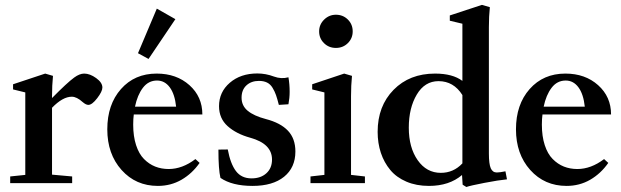

<svg xmlns="http://www.w3.org/2000/svg" viewBox="-20 -746 2531 782"><path d="M21.5 0V-27.3L83 -33.7V-369.6L33.2 -381.8V-402.8L164.1 -446.3L195.8 -437Q191.9 -397.9 191.9 -354.5V-346.7Q253.4 -409.2 282.2 -430.2Q304.2 -446.3 322.8 -446.3Q346.2 -446.3 371.6 -428Q397 -409.7 397 -389.6Q397 -373.5 376 -346.2Q355 -318.8 339.8 -318.8Q330.1 -318.8 316.9 -330.1Q292.5 -352.1 272.5 -352.1Q235.4 -352.1 191.9 -307.1V-34.7L273.9 -27.3V0Z M585 -505.9 542 -529.3 618.7 -710.9 694.3 -668ZM623 11.2Q533.2 11.2 475.1 -53.7Q417 -118.7 417 -219.2Q417 -320.3 472.7 -383.3Q528.3 -446.3 618.2 -446.3Q698.7 -446.3 751.5 -399.2Q804.2 -352.1 804.2 -279.8H524.9Q522.5 -262.2 522.5 -238.3Q522.5 -190.9 534.2 -155Q545.9 -119.1 566.4 -98.4Q586.9 -77.6 612.1 -67.6Q637.2 -57.6 667 -57.6Q722.7 -57.6 775.9 -98.1L793 -82.5Q762.7 -39.1 719.2 -13.9Q675.8 11.2 623 11.2ZM619.6 -418Q584.5 -418 562 -388.4Q539.6 -358.9 529.8 -311.5H697.3Q691.9 -362.8 671.4 -390.4Q650.9 -418 619.6 -418Z M1008.8 11.2Q925.3 11.2 877.9 -21.5Q869.6 -55.7 869.6 -136.7L907.7 -137.2Q918.5 -79.1 940.9 -49.3Q963.4 -19.5 1004.4 -19.5Q1042 -19.5 1064.9 -40.3Q1087.9 -61 1087.9 -96.2Q1087.9 -160.6 999 -185.1Q942.4 -200.7 907.2 -232.2Q872.1 -263.7 872.1 -313.5Q872.1 -371.1 916 -408.9Q960 -446.8 1028.3 -446.8Q1062.5 -446.8 1096.2 -434.1Q1125.5 -423.3 1154.8 -431.2Q1159.7 -403.3 1159.7 -372.1Q1159.7 -346.7 1154.8 -321.3L1115.7 -318.8Q1109.4 -343.8 1104.2 -358.6Q1099.1 -373.5 1090.1 -388.4Q1081.1 -403.3 1067.4 -409.9Q1053.7 -416.5 1034.7 -416.5Q1003.4 -416.5 983.6 -398.2Q963.9 -379.9 963.9 -348.1Q963.9 -315.4 989 -294.7Q1014.2 -273.9 1062.5 -261.2Q1122.6 -245.6 1152.8 -213.6Q1183.1 -181.6 1183.1 -128.9Q1183.1 -63.5 1137 -26.1Q1090.8 11.2 1008.8 11.2Z M1279.8 -618.2Q1279.8 -646 1300 -666Q1320.3 -686 1348.1 -686Q1377 -686 1396.7 -666.5Q1416.5 -647 1416.5 -618.2Q1416.5 -589.8 1396.7 -570.3Q1377 -550.8 1348.1 -550.8Q1319.3 -550.8 1299.6 -570.3Q1279.8 -589.8 1279.8 -618.2ZM1244.6 0V-27.3L1301.3 -33.7V-369.6L1251.5 -381.8V-402.8L1381.8 -446.3L1413.6 -437Q1409.7 -397.9 1409.7 -354.5V-33.7L1466.3 -27.3V0Z M1879.4 15.6 1864.3 6.3 1861.8 -33.2Q1809.6 11.2 1727.1 11.2Q1675.8 11.2 1635.3 -6.1Q1594.7 -23.4 1569.6 -53.7Q1544.4 -84 1531.2 -123.5Q1518.1 -163.1 1518.1 -209Q1518.1 -314 1583 -380.1Q1647.9 -446.3 1752 -446.3Q1823.7 -446.3 1863.3 -416.5V-649.4L1812 -661.6V-683.1L1942.9 -726.1L1975.1 -716.8Q1971.2 -679.2 1971.2 -635.3V-121.1Q1971.2 -78.1 1978.8 -60.8Q1986.3 -43.5 2003.4 -43.5Q2015.6 -43.5 2038.6 -48.3L2044.9 -15.6Q2010.3 -12.2 1953.1 -1.2Q1896 9.8 1879.4 15.6ZM1775.4 -42Q1827.1 -42 1863.3 -80.6V-358.9Q1827.6 -415.5 1766.1 -415.5Q1710 -415.5 1677.5 -360.8Q1645 -306.2 1645 -226.1Q1645 -145 1681.2 -93.5Q1717.3 -42 1775.4 -42Z M2287.6 11.2Q2197.8 11.2 2139.6 -53.7Q2081.5 -118.7 2081.5 -219.2Q2081.5 -320.3 2137.2 -383.3Q2192.9 -446.3 2282.7 -446.3Q2363.3 -446.3 2416 -399.2Q2468.8 -352.1 2468.8 -279.8H2189.5Q2187 -262.2 2187 -238.3Q2187 -190.9 2198.7 -155Q2210.4 -119.1 2231 -98.4Q2251.5 -77.6 2276.6 -67.6Q2301.8 -57.6 2331.5 -57.6Q2387.2 -57.6 2440.4 -98.1L2457.5 -82.5Q2427.2 -39.1 2383.8 -13.9Q2340.3 11.2 2287.6 11.2ZM2284.2 -418Q2249 -418 2226.6 -388.4Q2204.1 -358.9 2194.3 -311.5H2361.8Q2356.4 -362.8 2335.9 -390.4Q2315.4 -418 2284.2 -418Z"/></svg>

Font: Elstob SemiBold
Style: Regular
Weight: 600
Designer: Peter S. Baker
Version: Version 1.015